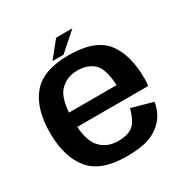

<svg xmlns="http://www.w3.org/2000/svg" viewBox="-163 -848 964 992"><g transform="rotate(-30 319.0 -352.0)"><path d="M315 5V-86Q246 -86 206.5 -132.5Q166 -178 166 -297Q166 -420 207 -463.5Q247.5 -507.5 313 -507.5Q379.5 -507.5 417 -466.5Q446.5 -430.5 451.5 -340.5H152.5V-255H590.5Q593.5 -274.5 593.5 -298Q593.5 -441.5 531.5 -520.5Q468.5 -598.5 312.5 -598.5Q161.5 -598.5 96 -521Q30 -443.5 30 -297Q30 -156.5 95 -75.5Q159.5 5 315 5ZM315 -86V5Q398.5 5 449 -13Q499.5 -31 534 -70Q568.5 -108.5 578 -168L452 -203Q442.5 -166.5 427 -138Q411 -109.5 383 -97.5Q355 -86 315 -86ZM226.5 -613.5H292.5L400.5 -709H303.5Z"/></g></svg>

Font: Anybody Thin SemiBold
Style: Regular
Weight: 600
Version: Version 1.113;gftools[0.9.25]